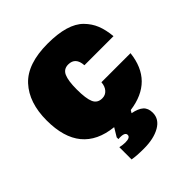

<svg xmlns="http://www.w3.org/2000/svg" viewBox="-207 -686 1022 1022"><g transform="rotate(-45 303.5 -175.0)"><path d="M319 -554Q394 -554 446.5 -538.5Q499 -523 529.5 -492Q560 -461 575 -423.5Q590 -386 595 -334H376Q372 -398 318 -398Q283 -398 269.5 -367Q256 -336 256 -272Q256 -203 269.5 -172.5Q283 -142 319 -142Q343 -142 358.5 -159.5Q374 -177 376 -206H595Q574 -17 382 9L373 24Q415 32 435 50Q455 68 455 102Q455 150 408 177Q361 204 286 204Q231 204 199 198V106Q222 111 239 111Q277 111 277 91Q277 68 226 72V59L255 11Q26 -13 26 -268Q26 -402 96 -478Q166 -554 319 -554Z"/></g></svg>

Font: Nacelle Black
Style: Regular
Weight: 900
Designer: Sora Sagano
Foundry: Sora Sagano
Version: Version 1.000;FEAKit 1.0